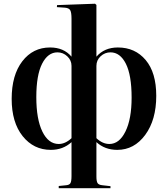

<svg xmlns="http://www.w3.org/2000/svg" viewBox="-20 -782 892 1020"><path d="M292 217.8V206.1L331.1 202.1Q348.6 200.7 354.2 190.9Q359.9 181.2 359.9 152.8V-26.9Q314.9 14.2 250 14.2Q158.7 14.2 100.3 -58.8Q42 -131.8 42 -256.8Q42 -382.8 98.4 -456.3Q154.8 -529.8 246.1 -529.8Q318.8 -529.8 359.9 -481V-682.1Q359.9 -715.3 353.3 -727.3Q346.7 -739.3 325.2 -741.2L282.2 -744.1L283.2 -754.9L484.9 -762.2L492.2 -755.9V-481Q534.7 -529.8 606 -529.8Q697.8 -529.8 753.9 -463.1Q810.1 -396.5 810.1 -272.9Q810.1 -145 751.5 -65.4Q692.9 14.2 603 14.2Q537.1 14.2 492.2 -26.9V155.8Q492.2 181.2 498.3 190.7Q504.4 200.2 523.9 202.1L566.9 207V217.8ZM292 -17.1Q327.1 -17.1 359.9 -47.9V-432.1Q359.9 -461.9 337.4 -482.9Q314.9 -503.9 285.2 -503.9Q234.4 -503.9 203.6 -443.4Q172.9 -382.8 172.9 -266.1Q172.9 -148.9 205.1 -83Q237.3 -17.1 292 -17.1ZM561 -17.1Q613.8 -17.1 646.5 -83.5Q679.2 -149.9 679.2 -263.2Q679.2 -382.8 648.7 -443.4Q618.2 -503.9 566.9 -503.9Q537.1 -503.9 514.6 -483.2Q492.2 -462.4 492.2 -432.1V-47.9Q524.9 -17.1 561 -17.1Z"/></svg>

Font: Display Semibold
Style: Regular
Weight: 600
Designer: Latin by Veronika Burian and Jose Scaglione. Greek by Irene Vlachou. Cyrillic by Vera Evstafieva.
Foundry: TypeTogether
Version: Version 3.002